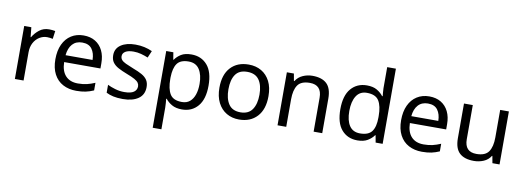

<svg xmlns="http://www.w3.org/2000/svg" viewBox="-71 -1216 5214 1912"><g transform="rotate(10 2535.5 -260.0)"><path d="M335 -546Q350 -546 367.5 -544.5Q385 -543 398 -540L387 -459Q374 -462 358.5 -464Q343 -466 329 -466Q288 -466 252 -443.5Q216 -421 194.5 -380.5Q173 -340 173 -286V0H85V-536H157L167 -438H171Q197 -482 238 -514Q279 -546 335 -546Z M685 -546Q754 -546 803.5 -516Q853 -486 879.5 -431.5Q906 -377 906 -304V-251H539Q541 -160 585.5 -112.5Q630 -65 710 -65Q761 -65 800.5 -74.5Q840 -84 882 -102V-25Q841 -7 801 1.5Q761 10 706 10Q630 10 571.5 -21Q513 -52 480.5 -113.5Q448 -175 448 -264Q448 -352 477.5 -415Q507 -478 560.5 -512Q614 -546 685 -546ZM684 -474Q621 -474 584.5 -433.5Q548 -393 541 -321H814Q813 -389 782 -431.5Q751 -474 684 -474Z M1391 -148Q1391 -70 1333 -30Q1275 10 1177 10Q1121 10 1080.5 1Q1040 -8 1009 -24V-104Q1041 -88 1086.5 -74.5Q1132 -61 1179 -61Q1246 -61 1276 -82.5Q1306 -104 1306 -140Q1306 -160 1295 -176Q1284 -192 1255.5 -208Q1227 -224 1174 -244Q1122 -264 1085 -284Q1048 -304 1028 -332Q1008 -360 1008 -404Q1008 -472 1063.5 -509Q1119 -546 1209 -546Q1258 -546 1300.5 -536.5Q1343 -527 1380 -510L1350 -440Q1316 -454 1279 -464Q1242 -474 1203 -474Q1149 -474 1120.5 -456.5Q1092 -439 1092 -409Q1092 -387 1105 -371.5Q1118 -356 1148.5 -341.5Q1179 -327 1230 -307Q1281 -288 1317 -268Q1353 -248 1372 -219.5Q1391 -191 1391 -148Z M1776 -546Q1875 -546 1935.5 -477Q1996 -408 1996 -269Q1996 -132 1935.5 -61Q1875 10 1775 10Q1713 10 1672.5 -13.5Q1632 -37 1609 -68H1603Q1605 -51 1607 -25Q1609 1 1609 20V240H1521V-536H1593L1605 -463H1609Q1633 -498 1672 -522Q1711 -546 1776 -546ZM1760 -472Q1678 -472 1644.5 -426Q1611 -380 1609 -286V-269Q1609 -170 1641.5 -116.5Q1674 -63 1762 -63Q1811 -63 1842.5 -90Q1874 -117 1889.5 -163.5Q1905 -210 1905 -270Q1905 -362 1869.5 -417Q1834 -472 1760 -472Z M2602 -269Q2602 -136 2534.5 -63Q2467 10 2352 10Q2281 10 2225.5 -22.5Q2170 -55 2138 -117.5Q2106 -180 2106 -269Q2106 -402 2173 -474Q2240 -546 2355 -546Q2428 -546 2483.5 -513.5Q2539 -481 2570.5 -419.5Q2602 -358 2602 -269ZM2197 -269Q2197 -174 2234.5 -118.5Q2272 -63 2354 -63Q2435 -63 2473 -118.5Q2511 -174 2511 -269Q2511 -364 2473 -418Q2435 -472 2353 -472Q2271 -472 2234 -418Q2197 -364 2197 -269Z M2999 -546Q3095 -546 3144 -499.5Q3193 -453 3193 -349V0H3106V-343Q3106 -472 2986 -472Q2897 -472 2863 -422Q2829 -372 2829 -278V0H2741V-536H2812L2825 -463H2830Q2856 -505 2902 -525.5Q2948 -546 2999 -546Z M3549 10Q3449 10 3389 -59.5Q3329 -129 3329 -267Q3329 -405 3389.5 -475.5Q3450 -546 3550 -546Q3612 -546 3651.5 -523Q3691 -500 3716 -467H3722Q3721 -480 3718.5 -505.5Q3716 -531 3716 -546V-760H3804V0H3733L3720 -72H3716Q3692 -38 3652 -14Q3612 10 3549 10ZM3563 -63Q3648 -63 3682.5 -109.5Q3717 -156 3717 -250V-266Q3717 -366 3684 -419.5Q3651 -473 3562 -473Q3491 -473 3455.5 -416.5Q3420 -360 3420 -265Q3420 -169 3455.5 -116Q3491 -63 3563 -63Z M4181 -546Q4250 -546 4299.5 -516Q4349 -486 4375.5 -431.5Q4402 -377 4402 -304V-251H4035Q4037 -160 4081.5 -112.5Q4126 -65 4206 -65Q4257 -65 4296.5 -74.5Q4336 -84 4378 -102V-25Q4337 -7 4297 1.5Q4257 10 4202 10Q4126 10 4067.5 -21Q4009 -52 3976.5 -113.5Q3944 -175 3944 -264Q3944 -352 3973.5 -415Q4003 -478 4056.5 -512Q4110 -546 4181 -546ZM4180 -474Q4117 -474 4080.5 -433.5Q4044 -393 4037 -321H4310Q4309 -389 4278 -431.5Q4247 -474 4180 -474Z M4986 -536V0H4914L4901 -71H4897Q4871 -29 4825 -9.5Q4779 10 4727 10Q4630 10 4581 -36.5Q4532 -83 4532 -185V-536H4621V-191Q4621 -63 4740 -63Q4829 -63 4863.5 -113Q4898 -163 4898 -257V-536Z"/></g></svg>

Font: Noto Sans Avestan
Style: Regular
Weight: 400
Designer: Monotype Design Team
Foundry: Monotype Imaging Inc.
Version: Version 2.003; ttfautohint (v1.8.4.7-5d5b)